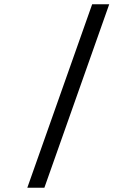

<svg xmlns="http://www.w3.org/2000/svg" viewBox="-20 -770 640 900"><path d="M108 110 412 -750H492L188 110Z"/></svg>

Font: Geist Mono
Style: Regular
Weight: 400
Monospace: yes
Designer: Basement.studio, Andrés Briganti, Mateo Zaragoza
Foundry: Basement.studio, Vercel, Andrés Briganti, Guido Ferreyra, Mateo Zaragoza
Version: Version 1.500; ttfautohint (v1.8.4.7-5d5b)